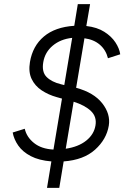

<svg xmlns="http://www.w3.org/2000/svg" viewBox="-20 -800 606 923"><path d="M206 103 227 -24Q167 -29 128 -49.5Q89 -70 68 -100Q47 -130 41 -163L99 -181Q108 -141 143.5 -112.5Q179 -84 237 -81L278 -326L253 -333Q213 -344 180.5 -365.5Q148 -387 132 -420.5Q116 -454 124 -502Q137 -579 191 -624.5Q245 -670 337 -676L354 -780H413L395 -675Q447 -669 481.5 -647Q516 -625 535 -596Q554 -567 558 -539L499 -520Q489 -560 460 -585Q431 -610 386 -616L346 -378Q431 -355 471.5 -303.5Q512 -252 503 -196Q492 -130 437 -80.5Q382 -31 286 -24L265 103ZM273 -395 289 -391 327 -618Q271 -612 233.5 -580.5Q196 -549 188 -501Q180 -454 204 -430Q228 -406 273 -395ZM439 -197Q446 -239 417 -266.5Q388 -294 334 -311L296 -85Q357 -94 394.5 -124Q432 -154 439 -197Z"/></svg>

Font: Figtree Light
Style: Italic
Weight: 300
Italic angle: -9.5°
Foundry: Erik Kennedy
Version: Version 2.001; ttfautohint (v1.8.4.7-5d5b);gftools[0.9.27]